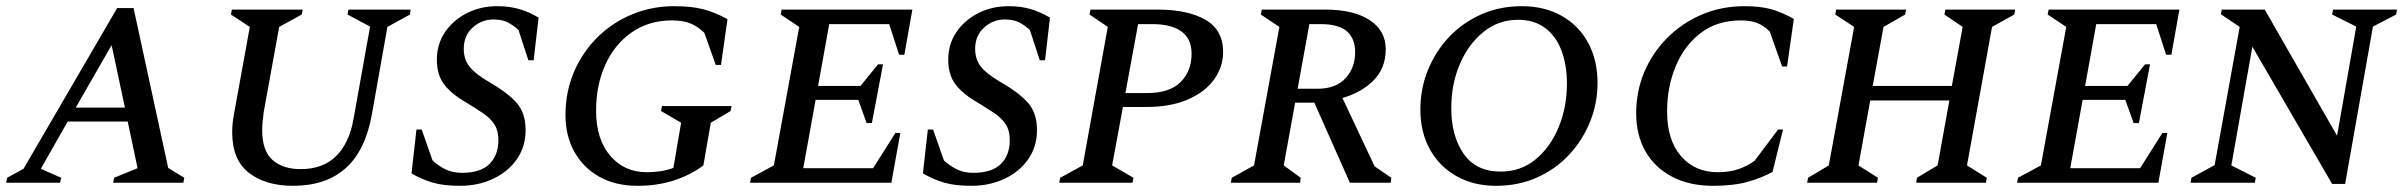

<svg xmlns="http://www.w3.org/2000/svg" viewBox="-40 -591 7773 621"><path d="M-20 0 -17 -16 36 -45 339 -565H392L504 -48L556 -16L553 0H326L329 -16L405 -47L373 -198H179L92 -45L158 -16L154 0ZM205 -243H364L321 -445Z M908 10Q819 10 765 -32Q711 -74 711 -163Q711 -192 717 -223L768 -504L707 -544L710 -560H939L936 -544L863 -504L813 -229Q811 -213 809.5 -198.5Q808 -184 808 -170Q808 -103 841.5 -73.5Q875 -44 932 -44Q1004 -44 1046.5 -85.5Q1089 -127 1103 -204L1157 -505L1084 -544L1087 -560H1288L1286 -544L1213 -504L1163 -222Q1142 -104 1078 -47Q1014 10 908 10Z M1448 10Q1396 10 1361 0Q1326 -10 1291 -30L1307 -172H1324L1359 -72Q1376 -56 1399.5 -44Q1423 -32 1454 -32Q1514 -32 1543 -60.5Q1572 -89 1572 -138Q1572 -168 1559.5 -188Q1547 -208 1523.5 -224Q1500 -240 1467 -260Q1420 -287 1396.5 -318Q1373 -349 1373 -398Q1373 -449 1400 -488Q1427 -527 1471 -549Q1515 -571 1568 -571Q1608 -571 1640 -561.5Q1672 -552 1702 -534L1686 -396H1669L1637 -494Q1622 -508 1603.5 -518Q1585 -528 1556 -528Q1518 -528 1489 -502Q1460 -476 1460 -433Q1460 -399 1478.5 -375.5Q1497 -352 1540 -327Q1601 -292 1630.5 -259Q1660 -226 1660 -170Q1660 -117 1632 -76.5Q1604 -36 1555.5 -13Q1507 10 1448 10Z M2022 10Q1951 10 1899 -19Q1847 -48 1818 -99.5Q1789 -151 1789 -219Q1789 -295 1817 -359.5Q1845 -424 1893.5 -471.5Q1942 -519 2005.5 -545Q2069 -571 2140 -571Q2195 -571 2233 -561.5Q2271 -552 2313 -529L2292 -381H2275L2238 -485Q2216 -506 2192.5 -515.5Q2169 -525 2133 -525Q2059 -525 2003.5 -486.5Q1948 -448 1918 -382Q1888 -316 1888 -233Q1888 -141 1933.5 -87.5Q1979 -34 2052 -34Q2073 -34 2094.5 -37Q2116 -40 2138 -48L2163 -194L2098 -232L2101 -248H2326L2323 -232L2259 -194L2235 -56Q2194 -25 2140 -7.5Q2086 10 2022 10Z M2386 0 2389 -16 2463 -56 2545 -504 2485 -544 2488 -560H2911L2885 -414H2868L2836 -513H2642L2606 -313H2743L2800 -383H2816L2780 -193H2763L2736 -268H2598L2558 -47H2784L2856 -161H2872L2843 0Z M3102 10Q3050 10 3015 0Q2980 -10 2945 -30L2961 -172H2978L3013 -72Q3030 -56 3053.5 -44Q3077 -32 3108 -32Q3168 -32 3197 -60.5Q3226 -89 3226 -138Q3226 -168 3213.5 -188Q3201 -208 3177.5 -224Q3154 -240 3121 -260Q3074 -287 3050.5 -318Q3027 -349 3027 -398Q3027 -449 3054 -488Q3081 -527 3125 -549Q3169 -571 3222 -571Q3262 -571 3294 -561.5Q3326 -552 3356 -534L3340 -396H3323L3291 -494Q3276 -508 3257.5 -518Q3239 -528 3210 -528Q3172 -528 3143 -502Q3114 -476 3114 -433Q3114 -399 3132.5 -375.5Q3151 -352 3194 -327Q3255 -292 3284.5 -259Q3314 -226 3314 -170Q3314 -117 3286 -76.5Q3258 -36 3209.5 -13Q3161 10 3102 10Z M3386 0 3389 -16 3462 -56 3543 -504 3484 -544 3487 -560H3703Q3802 -560 3859 -527Q3916 -494 3916 -423Q3916 -374 3886.5 -333.5Q3857 -293 3801.5 -269Q3746 -245 3667 -245H3592L3557 -56L3626 -16L3623 0ZM3641 -513 3600 -290H3670Q3743 -290 3778.5 -325.5Q3814 -361 3814 -417Q3814 -466 3781 -489.5Q3748 -513 3688 -513Z M3941 0 3944 -16 4016 -56 4098 -504 4038 -544 4041 -560H4246Q4338 -560 4390 -526Q4442 -492 4442 -432Q4442 -371 4403 -331.5Q4364 -292 4302 -274L4406 -53L4460 -16L4458 0H4326L4211 -259H4149L4112 -56L4167 -16L4165 0ZM4232 -513H4195L4157 -304H4222Q4280 -304 4311.5 -337.5Q4343 -371 4343 -423Q4343 -466 4316.5 -489.5Q4290 -513 4232 -513Z M4799 10Q4726 10 4670.5 -21.5Q4615 -53 4584.5 -108.5Q4554 -164 4554 -237Q4554 -304 4578.5 -364.5Q4603 -425 4647 -471.5Q4691 -518 4751 -544.5Q4811 -571 4882 -571Q4956 -571 5011.5 -539.5Q5067 -508 5097 -452Q5127 -396 5127 -323Q5127 -257 5103 -197.5Q5079 -138 5035.5 -91Q4992 -44 4931.5 -17Q4871 10 4799 10ZM4814 -36Q4878 -36 4926 -75Q4974 -114 5001 -179Q5028 -244 5028 -321Q5028 -380 5010.5 -427Q4993 -474 4957.5 -500.5Q4922 -527 4870 -527Q4807 -527 4758.5 -488Q4710 -449 4682 -384.5Q4654 -320 4654 -241Q4654 -151 4694 -93.5Q4734 -36 4814 -36Z M5501 10Q5424 10 5368 -19.5Q5312 -49 5282 -101.5Q5252 -154 5252 -225Q5252 -296 5278.5 -358.5Q5305 -421 5353 -469Q5401 -517 5464.5 -544Q5528 -571 5602 -571Q5653 -571 5687.5 -561.5Q5722 -552 5762 -530L5740 -376H5724L5684 -489Q5665 -508 5643.5 -516.5Q5622 -525 5591 -525Q5514 -525 5461 -484.5Q5408 -444 5380 -377Q5352 -310 5352 -230Q5352 -138 5397 -86Q5442 -34 5516 -34Q5554 -34 5583 -44Q5612 -54 5635 -71L5711 -172H5727L5693 -35Q5659 -16 5613 -3Q5567 10 5501 10Z M5805 0 5808 -16 5875 -56 5957 -504 5896 -544 5899 -560H6125L6122 -544L6052 -504L6017 -313H6273L6308 -504L6249 -544L6252 -560H6478L6475 -544L6403 -504L6322 -56L6386 -16L6383 0H6158L6160 -16L6227 -56L6265 -266H6009L5971 -56L6034 -16L6031 0Z M6484 0 6487 -16 6561 -56 6643 -504 6583 -544 6586 -560H7009L6983 -414H6966L6934 -513H6740L6704 -313H6841L6898 -383H6914L6878 -193H6861L6834 -268H6696L6656 -47H6882L6954 -161H6970L6941 0Z M7045 0 7048 -16 7123 -57 7204 -504 7143 -545 7146 -560H7285L7519 -152L7581 -505L7503 -544L7506 -560H7713L7710 -544L7635 -505L7545 4H7503L7245 -440L7177 -56L7256 -16L7253 0Z"/></svg>

Font: Spectral SC Medium
Style: Italic
Weight: 500
Italic angle: -10°
Designer: Jean-Baptiste Levee
Foundry: Production Type
Version: Version 2.001